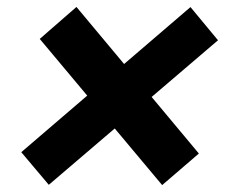

<svg xmlns="http://www.w3.org/2000/svg" viewBox="-20 -568 687 556"><path d="M449.6 -32 95.1 -455.3 201.4 -547.9 555.9 -123.4ZM121.3 -32.8 41.6 -127.3 531.6 -547.5 611.3 -451.4Z"/></svg>

Font: Inter Tight
Style: Italic
Weight: 400
Italic angle: -9.39999°
Designer: Rasmus Andersson
Foundry: rsms
Version: Version 3.002